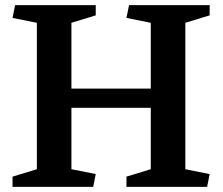

<svg xmlns="http://www.w3.org/2000/svg" viewBox="-20 -730 871 750"><path d="M704 -641V-69L799 -50L789 0H474V-40L569 -69V-309H259V-69L354 -50L344 0H29V-40L124 -69V-641L29 -660L39 -710H354V-670L259 -641V-384H569V-641L474 -660L484 -710H799V-670Z"/></svg>

Font: Brawler
Style: Bold
Weight: 700
Designer: Oleg Frolov, Haley Fiege
Foundry: Oleg Frolov, Haley Fiege
Version: Version 1.101; ttfautohint (v1.8.3)